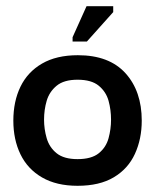

<svg xmlns="http://www.w3.org/2000/svg" viewBox="-20 -589 512 619"><path d="M230 10Q162 10 115.5 -17Q69 -44 46 -91.5Q23 -139 23 -200Q23 -262 46 -309.5Q69 -357 115.5 -384Q162 -411 231 -411Q332 -411 384.5 -353Q437 -295 437 -200Q437 -141 415 -93Q393 -45 347 -17.5Q301 10 230 10ZM230 -76Q275 -76 298.5 -95Q322 -114 330 -143.5Q338 -173 338 -203Q338 -235 330 -264Q322 -293 298.5 -312.5Q275 -332 230 -332Q186 -332 162.5 -312.5Q139 -293 130.5 -264Q122 -235 122 -203Q122 -173 130.5 -143.5Q139 -114 162.5 -95Q186 -76 230 -76ZM260 -455H214V-469L259 -569H345V-550Z"/></svg>

Font: Darker Grotesque
Style: Bold
Weight: 700
Designer: Gabriel Lam
Foundry: TypeRant
Version: Version 1.000;gftools[0.9.28]